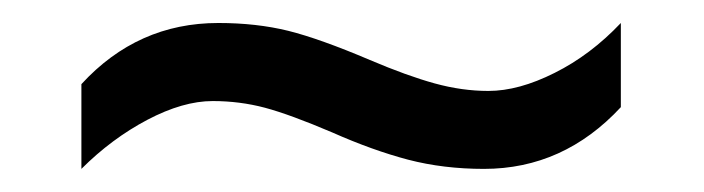

<svg xmlns="http://www.w3.org/2000/svg" viewBox="-20 -436 612 167"><path d="M165 -348.1Q139.2 -348.1 108.2 -331.8Q77.1 -315.4 50.8 -289.1V-362.8Q99.6 -416 169.9 -416Q203.1 -416 230.7 -409.2Q258.3 -402.3 301.8 -383.8Q334 -370.1 357.9 -363.5Q381.8 -356.9 404.8 -356.9Q431.2 -356.9 462.4 -372.6Q493.7 -388.2 520 -416V-342.8Q470.2 -289.1 400.9 -289.1Q365.7 -289.1 335 -297.1Q304.2 -305.2 269 -320.8Q232.4 -336.4 210.4 -342.3Q188.5 -348.1 165 -348.1Z"/></svg>

Font: Open Sans Y to K
Style: Regular
Weight: 400
Version: Version 1.10